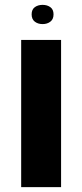

<svg xmlns="http://www.w3.org/2000/svg" viewBox="-20 -769 338 789"><path d="M67 0V-605H231V0ZM155 -670Q136 -670 123 -680Q110 -690 110 -710Q110 -730 123 -739.5Q136 -749 155 -749Q174 -749 187 -739.5Q200 -730 200 -710Q200 -690 187 -680Q174 -670 155 -670Z"/></svg>

Font: Noto Sans Hebrew SemiCondensed ExtraBold
Style: Regular
Weight: 800
Width: 4
Designer: Monotype Design Team
Foundry: Monotype Imaging Inc.
Version: Version 2.004; ttfautohint (v1.8.4.7-5d5b)